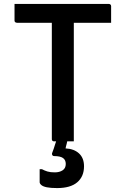

<svg xmlns="http://www.w3.org/2000/svg" viewBox="-20 -720 640 978"><path d="M54 -700H534Q539 -700 542.5 -697Q546 -694 546 -689Q546 -665 546 -646.5Q546 -628 546 -604H66Q63 -604 60 -605.5Q57 -607 55.5 -609.5Q54 -612 54 -615Q54 -638 54 -657.5Q54 -677 54 -700ZM356 0Q331 0 306 0Q281 0 255 0Q250 0 247 -3Q244 -6 244 -11Q244 -93 244 -171.5Q244 -250 244 -329Q244 -408 244 -487.5Q244 -567 244 -648H365L356 -626Q356 -603 356 -578.5Q356 -554 356 -530Q356 -506 356 -483Q356 -419 356 -356.5Q356 -294 356 -230.5Q356 -167 356 -99Q356 -72 356 -47Q356 -22 356 0ZM408 127Q408 179 373.5 208.5Q339 238 271 238Q238 238 218.5 234Q199 230 190.5 222.5Q182 215 182 208Q182 195 182 183.5Q182 172 182 161.5Q182 151 182 142H194Q207 149 221.5 153.5Q236 158 259 158Q283 158 299 147.5Q315 137 315 115Q315 95 301 85Q287 75 255 75Q250 75 247 71Q244 67 245 61Q250 49 253.5 38Q257 27 260.5 16Q264 5 267.5 -5Q271 -15 275 -26Q277 -32 281 -35Q285 -38 296.5 -39Q308 -40 332 -40Q329 -32 327 -23Q325 -14 323.5 -5.5Q322 3 320 11Q318 19 316 26L314 36Q357 38 382.5 61.5Q408 85 408 127Z"/></svg>

Font: Recursive Monospace Medium
Style: Regular
Weight: 500
Version: Version 1.047